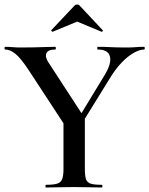

<svg xmlns="http://www.w3.org/2000/svg" viewBox="-20 -833 663 853"><path d="M312 -281 444 -498Q476 -550 468.5 -581.5Q461 -613 414 -613Q412 -613 412 -619Q412 -625 414 -625Q445 -625 472 -623.5Q499 -622 543 -622Q568 -622 583.5 -623.5Q599 -625 621 -625Q623 -625 623 -619Q623 -613 621 -613Q600 -613 573 -597.5Q546 -582 520 -554.5Q494 -527 471 -490L332 -265ZM270 -273 109 -519Q73 -574 49 -593.5Q25 -613 3 -613Q0 -613 0 -619Q0 -625 3 -625Q19 -625 36 -623.5Q53 -622 68 -622Q96 -622 125.5 -622.5Q155 -623 181.5 -624Q208 -625 226 -625Q228 -625 228 -619Q228 -613 226 -613Q193 -613 186 -596Q179 -579 197 -553L350 -318ZM262 -310 357 -319V-81Q357 -52 362 -37Q367 -22 383 -17Q399 -12 432 -12Q435 -12 435 -6Q435 0 432 0Q407 0 376.5 -1Q346 -2 309 -2Q274 -2 241.5 -1Q209 0 184 0Q182 0 182 -6Q182 -12 184 -12Q217 -12 233.5 -17Q250 -22 256 -37Q262 -52 262 -81ZM208 -699 311 -808Q316 -813 323 -813Q330 -813 334 -808L436 -699Q439 -698 436 -694.5Q433 -691 431 -692L323 -737L214 -692Q213 -691 209.5 -694.5Q206 -698 208 -699Z"/></svg>

Font: Cormorant SemiBold
Style: Regular
Weight: 600
Designer: Christian Thalmann (Catharsis Fonts)
Foundry: Catharsis Fonts
Version: Version 4.000